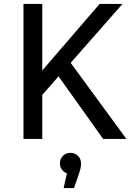

<svg xmlns="http://www.w3.org/2000/svg" viewBox="-20 -710 681 981"><path d="M100 0V-690H196V-350L489 -690H606L341 -389L626 0H507L279 -320L196 -225V0ZM394 125Q394 139 390.5 153.5Q387 168 379 191L358 251H305L322 176Q306 170 296 156Q286 142 286 125Q286 102 301.5 86.5Q317 71 340 71Q363 71 378.5 86.5Q394 102 394 125Z"/></svg>

Font: Radio Canada
Style: Regular
Weight: 400
Designer: Charles Daoud, Etienne Aubert Bonn, Alexandre Saumier Demers, Jacques Le Bailly
Foundry: Radio-Canada
Version: Version 2.104;gftools[0.9.28.dev5+ged2979d]